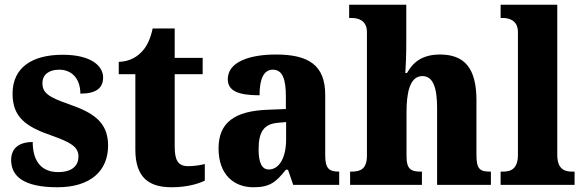

<svg xmlns="http://www.w3.org/2000/svg" viewBox="-20 -780 2461 810"><path d="M222 10C362 10 436 -59 436 -166C436 -266 372 -305 272 -340C185 -370 159 -388 159 -429C159 -466 187 -486 230 -486C281 -486 319 -450 319 -385C385 -385 415 -408 415 -453C415 -501 366 -549 244 -549C117 -549 33 -496 33 -385C33 -287 87 -246 198 -208C277 -180 311 -161 311 -120C311 -83 287 -54 225 -54C160 -54 118 -94 118 -181C69 -181 27 -161 27 -105C27 -39 76 10 222 10Z M704 10C774 10 822 -7 844 -18V-88C824 -83 799 -79 774 -79C730 -79 717 -105 717 -163V-467H835V-536H717V-660H624C615 -616 599 -584 581 -565C563 -544 530 -520 481 -519V-467H551V-149C551 -31 608 10 704 10Z M1049 10C1118 10 1144 -11 1186 -64H1195L1217 0H1411V-56H1408C1366 -56 1352 -72 1352 -126V-380C1352 -505 1282 -550 1144 -550C1033 -550 941 -519 941 -446C941 -397 984 -378 1075 -378C1075 -448 1093 -486 1131 -486C1171 -486 1186 -448 1186 -374V-320L1110 -317C970 -312 902 -263 902 -154C902 -42 968 10 1049 10ZM1114 -65C1084 -65 1071 -95 1071 -150C1071 -221 1091 -257 1153 -262L1187 -265V-191C1187 -115 1158 -65 1114 -65Z M1457 0H1760V-56H1756C1715 -56 1695 -65 1695 -121V-306C1695 -384 1707 -459 1762 -459C1807 -459 1824 -410 1824 -325V0H2051V-56H2048C2006 -56 1990 -65 1990 -126V-357C1990 -492 1940 -550 1836 -550C1757 -550 1720 -513 1697 -472H1690C1692 -499 1694 -550 1694 -599V-760H1453V-704H1466C1486 -704 1528 -697 1528 -645V-124C1528 -65 1499 -56 1462 -56H1457Z M2092 0H2404V-56H2393C2357 -56 2331 -71 2331 -127V-760H2092V-704H2103C2123 -704 2165 -697 2165 -645V-127C2165 -71 2139 -56 2103 -56H2092Z"/></svg>

Font: Noto Serif Georgian SemiCondensed ExtraBold
Style: Regular
Weight: 800
Width: 4
Designer: Monotype Design Team, Akaki Razmadze
Foundry: Google LLC
Version: Version 2.003